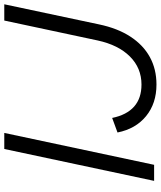

<svg xmlns="http://www.w3.org/2000/svg" viewBox="53 -793 751 897"><g transform="rotate(-90 428.5 -344.5)"><path d="M32 0 181 -700H256L107 0ZM482 11Q394 11 334.5 -37.5Q275 -86 258 -171L326 -196Q340 -128 379 -93.5Q418 -59 482 -59Q559 -59 613 -113Q667 -167 688 -264L781 -700H857L763 -257Q745 -171 706 -111Q667 -51 610.5 -20Q554 11 482 11Z"/></g></svg>

Font: Red Hat Text
Style: Italic
Weight: 400
Italic angle: -12°
Designer: Pentagram, MCKL
Foundry: Pentagram, MCKL
Version: Version 1.023